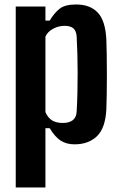

<svg xmlns="http://www.w3.org/2000/svg" viewBox="-20 -629 530 849"><path d="M49.6 200V-600H180.9V-538H199.8Q220.6 -572.7 244.4 -591Q268.2 -609.2 316.2 -609.2Q378.6 -609.2 412.5 -573.1Q446.4 -537 450.3 -453Q451.3 -426.3 452 -385.3Q452.6 -344.3 452.6 -299.1Q452.6 -254 452 -213.4Q451.3 -172.8 450.3 -147Q446.4 -63.5 409.2 -27.1Q371.9 9.2 309.5 9.2Q273.8 9.2 248.3 -7.2Q222.9 -23.7 199.8 -62.2H180.9V200ZM258 -85.3Q285.9 -85.3 301.8 -97.6Q317.7 -109.9 319 -136.2Q321.5 -178.6 322.4 -221.2Q323.4 -263.9 323.3 -306Q323.2 -348.1 322.2 -388.7Q321.2 -429.2 319 -467.2Q317.7 -491.1 305 -503Q292.4 -514.8 265.4 -514.8Q239.7 -514.8 215.4 -502.2Q191.1 -489.6 180.9 -467.2V-133Q192.5 -107.1 211 -96.2Q229.4 -85.3 258 -85.3Z"/></svg>

Font: Big Shoulders Text SC Thin
Style: Regular
Weight: 100
Designer: Patric King
Foundry: XO Type Co
Version: Version 2.002